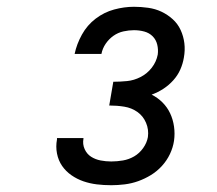

<svg xmlns="http://www.w3.org/2000/svg" viewBox="-20 -863 640 566"><path d="M308 -317Q286 -317 265.5 -319.5Q245 -322 226 -328.5Q207 -335 190.5 -346.5Q174 -358 163 -374Q152 -390 148 -410.5Q144 -431 148 -452V-456H226V-454Q223 -438 229.5 -423.5Q236 -409 248.5 -401Q261 -393 276.5 -390Q292 -387 308 -387Q325 -387 342.5 -390Q360 -393 375.5 -402Q391 -411 402 -426.5Q413 -442 416 -459Q419 -481 410.5 -501Q402 -521 385 -533Q368 -545 346.5 -548.5Q325 -552 302 -552L314 -622Q334 -622 354.5 -624Q375 -626 394.5 -636Q414 -646 427.5 -663.5Q441 -681 445 -702Q447 -717 443.5 -731.5Q440 -746 430 -756Q420 -766 405.5 -770Q391 -774 375 -774Q360 -774 344 -770.5Q328 -767 314.5 -757.5Q301 -748 291.5 -734Q282 -720 279 -704H200Q206 -733 221.5 -761Q237 -789 262 -808Q287 -827 316.5 -835Q346 -843 375 -843Q396 -843 417 -840Q438 -837 456 -828.5Q474 -820 489 -806.5Q504 -793 512.5 -774.5Q521 -756 523.5 -735.5Q526 -715 522 -693Q519 -675 511.5 -658Q504 -641 491 -626.5Q478 -612 462 -601.5Q446 -591 427 -584Q445 -575 459 -561Q473 -547 481.5 -529Q490 -511 493 -490Q496 -469 493 -448Q490 -428 481 -409Q472 -390 457.5 -374Q443 -358 425 -347Q407 -336 387.5 -329Q368 -322 347.5 -319.5Q327 -317 308 -317Z"/></svg>

Font: Iosevka Custom Oblique
Style: Regular
Weight: 400
Italic angle: -9°
Designer: Belleve Invis
Foundry: Belleve Invis
Version: Version 27.0.1